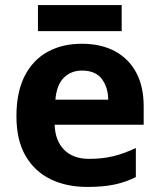

<svg xmlns="http://www.w3.org/2000/svg" viewBox="-20 -729 631 759"><path d="M303 -556Q379 -556 433.5 -527Q488 -498 518 -443Q548 -388 548 -308V-236H196Q198 -173 233.5 -137Q269 -101 332 -101Q385 -101 428 -111.5Q471 -122 517 -144V-29Q477 -9 432.5 0.5Q388 10 325 10Q243 10 180 -20.5Q117 -51 81 -113Q45 -175 45 -269Q45 -365 77.5 -428.5Q110 -492 168 -524Q226 -556 303 -556ZM304 -450Q261 -450 232.5 -422Q204 -394 199 -335H408Q407 -385 382 -417.5Q357 -450 304 -450ZM461 -709V-606H130V-709Z"/></svg>

Font: Noto Sans Adlam Unjoined
Style: Regular
Weight: 400
Designer: Mark Jamra, Neil Patel
Foundry: JamraPatel LLC
Version: Version 3.001